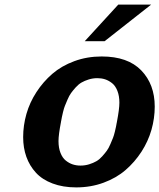

<svg xmlns="http://www.w3.org/2000/svg" viewBox="-20 -792 689 830"><path d="M633.3 -772 432.1 -613.8H346.2L491.2 -772ZM232.9 -182.1Q232.9 -152.8 241.5 -131.1Q250 -109.4 264.4 -97.9Q278.8 -86.4 294.4 -81.3Q310.1 -76.2 327.6 -76.2Q347.7 -76.2 365.5 -81.8Q383.3 -87.4 396.5 -95Q409.7 -102.5 421.9 -116.2Q434.1 -129.9 441.9 -140.6Q449.7 -151.4 457.3 -169.2Q464.8 -187 468.5 -196Q472.2 -205.1 476.6 -222.9Q481 -240.7 481.4 -244.1Q481.9 -247.6 484.4 -260.3Q484.9 -262.2 485.1 -263.2Q485.4 -264.2 485.4 -265.1Q496.1 -320.8 496.1 -348.1Q496.1 -377.4 487.5 -399.2Q479 -420.9 464.6 -432.4Q450.2 -443.8 434.6 -449Q418.9 -454.1 401.4 -454.1Q381.3 -454.1 363.5 -448.5Q345.7 -442.9 332.5 -435.3Q319.3 -427.7 307.1 -414.1Q294.9 -400.4 287.1 -389.6Q279.3 -378.9 271.7 -361.1Q264.2 -343.3 260.5 -334.2Q256.8 -325.2 252.4 -307.4Q248 -289.6 247.6 -286.1Q247.1 -282.7 244.6 -270Q244.1 -268.1 243.9 -267.1Q243.7 -266.1 243.7 -265.1Q232.9 -209.5 232.9 -182.1ZM80.1 -199.2Q80.1 -249.5 94.2 -299.3Q108.4 -349.1 137.5 -393.8Q166.5 -438.5 206.3 -472.9Q246.1 -507.3 301.3 -527.6Q356.4 -547.9 419.4 -547.9Q532.7 -547.9 590.8 -487.5Q648.9 -427.2 648.9 -331.1Q648.9 -280.8 634.8 -231Q620.6 -181.2 591.6 -136.2Q562.5 -91.3 522.7 -56.9Q482.9 -22.5 427.7 -2.2Q372.6 18.1 309.6 18.1Q252 18.1 207.3 1.2Q162.6 -15.6 135.3 -45.4Q107.9 -75.2 94 -114Q80.1 -152.8 80.1 -199.2Z"/></svg>

Font: Aurulent Sans
Style: BoldItalic
Weight: 700
Italic angle: -11°
Version: Version 2007.05.04